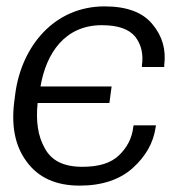

<svg xmlns="http://www.w3.org/2000/svg" viewBox="-20 -567 569 602"><path d="M26 -258C14 -176 26 -111 63 -61C100 -10 155 15 230 15C300 15 356 -4 396 -40C437 -77 461 -119 468 -168L469 -174H399L398 -170C394 -133 378 -104 353 -80C327 -55 289 -44 238 -44C180 -44 141 -63 120 -103C99 -140 92 -187 98 -244H323L330 -296H107C125 -401 184 -488 299 -488C350 -488 384 -476 404 -452C423 -427 430 -398 425 -362V-357H495V-363C501 -412 489 -454 458 -491C428 -528 378 -547 308 -547C150 -547 48 -422 28 -274Z"/></svg>

Font: Cheyenne Sans Light
Style: Italic
Weight: 300
Italic angle: -8.13011°
Designer: The Public Sans project authors (U.S. Web Design System), Libre Franklin designed by Pablo Impallari and Rodrigo Fuenzal
Foundry: The Cheyenne Sans Project Authors
Version: Version 2.007